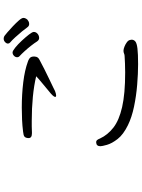

<svg xmlns="http://www.w3.org/2000/svg" viewBox="116 -899 768 1040"><g transform="rotate(-90 500.0 -379.0)"><path d="M914 -615Q911 -612 904.5 -608.5Q898 -605 890 -605Q879 -605 872 -615Q866 -624 850.5 -643Q835 -662 818 -680.5Q801 -699 790 -708Q784 -713 784 -720Q784 -728 792 -735.5Q800 -743 810 -743Q821 -743 829 -736Q831 -735 845.5 -722.5Q860 -710 878 -693Q896 -676 909.5 -660.5Q923 -645 923 -636Q923 -626 914 -615ZM847 -580Q847 -568 837 -559.5Q827 -551 814 -551Q803 -551 795 -563Q787 -576 772.5 -594.5Q758 -613 742.5 -630Q727 -647 717 -656Q710 -662 710 -670Q710 -680 718 -687.5Q726 -695 736 -695Q744 -695 762 -680.5Q780 -666 799.5 -645Q819 -624 833 -606Q847 -588 847 -580ZM298 -590Q272 -590 272 -608V-610Q273 -624 279.5 -630Q286 -636 307 -638Q339 -642 371.5 -643.5Q404 -645 437 -645Q509 -645 574.5 -637Q640 -629 686 -612Q694 -610 704 -603Q714 -596 714 -578Q714 -573 713 -571Q712 -557 696 -549Q674 -537 646 -523Q618 -509 592 -496.5Q566 -484 548 -475.5Q530 -467 527 -465Q511 -459 503 -459Q495 -459 495 -464Q495 -474 527 -499Q547 -516 568.5 -533.5Q590 -551 607 -567Q557 -579 495.5 -585Q434 -591 366 -591Q350 -591 334.5 -591Q319 -591 303 -590ZM746 -94Q754 -94 767 -89Q780 -84 791.5 -75.5Q803 -67 804 -56Q804 -55 804.5 -53.5Q805 -52 805 -50Q805 -38 795.5 -30Q786 -22 757.5 -18.5Q729 -15 672 -15Q621 -15 560.5 -20Q500 -25 442.5 -37Q385 -49 342 -70Q291 -95 267 -126Q243 -157 235.5 -183.5Q228 -210 228 -219Q228 -241 248 -242H252Q262 -242 270 -221Q289 -180 328.5 -149Q368 -118 440 -101.5Q512 -85 627 -85Q654 -85 676.5 -86Q699 -87 715 -88Q723 -88 730 -91Q737 -94 744 -94Z"/></g></svg>

Font: Klee One SemiBold
Style: Regular
Weight: 600
Designer: Fontworks Inc.
Foundry: Fontworks Inc.
Version: Version 1.00;January 12, 2022;FontCreator 13.0.0.2683 64-bit